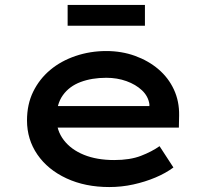

<svg xmlns="http://www.w3.org/2000/svg" viewBox="-20 -745 847 775"><path d="M421 10Q324 10 248.5 -25Q173 -60 131 -121Q89 -182 89 -259Q89 -324 114 -375Q139 -426 182.5 -462.5Q226 -499 285 -519Q344 -539 409 -539Q471 -539 525 -519.5Q579 -500 619.5 -465.5Q660 -431 682 -383.5Q704 -336 703 -279L702 -230H185L162 -317H599L583 -303V-325Q578 -357 553 -380.5Q528 -404 490.5 -417.5Q453 -431 409 -431Q351 -431 305.5 -414Q260 -397 234 -361Q208 -325 208 -268Q208 -218 237.5 -179.5Q267 -141 319 -120Q371 -99 441 -99Q505 -99 549 -116Q593 -133 624 -155L680 -69Q649 -46 607.5 -28.5Q566 -11 518.5 -0.5Q471 10 421 10ZM253 -641V-725H565V-641Z"/></svg>

Font: Lexend Mega Medium
Style: Regular
Weight: 500
Version: Version 1.007